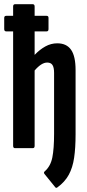

<svg xmlns="http://www.w3.org/2000/svg" viewBox="-21 -703 412 911"><path d="M251.2 186.2Q244.6 191.2 240 184L191.6 124.3Q183.8 116.1 191.2 110Q219 85.8 227.3 44.1Q235.6 2.4 235.6 -68.5V-357.4Q235.6 -383 227.9 -394.6Q220.3 -406.2 203 -406.2Q189 -406.2 174.2 -396.7Q159.3 -387.2 143.3 -368.5V-10.9Q143.3 0 134.4 0H50.3Q41.3 0 41.3 -10.9V-554.1H8.6Q-1 -554.1 -1 -565.1V-618Q-1 -627.9 8.6 -627.9H41.3V-672.1Q41.3 -683 50.3 -683H134.4Q143.3 -683 143.3 -672.1V-627.9H200.2Q209.2 -627.9 209.2 -618V-565.1Q209.2 -554.1 200.2 -554.1H143.3V-442.6Q167.8 -468.2 194.4 -482.8Q220.9 -497.5 250.7 -497.5Q294.8 -497.5 316.2 -466.9Q337.6 -436.3 337.6 -370.8V-65.6Q337.6 -1.3 330.7 45.5Q323.9 92.4 305.3 126.4Q286.7 160.5 251.2 186.2Z"/></svg>

Font: Sofia Sans Extra Condensed
Style: Regular
Weight: 400
Designer: Botio Nikoltchev, Ani Petrova
Foundry: lettersoup
Version: Version 4.101